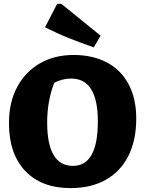

<svg xmlns="http://www.w3.org/2000/svg" viewBox="-20 -952 744 985"><path d="M342 13Q193 13 109.5 -75Q26 -163 26 -320Q26 -428 68.5 -506.5Q111 -585 185.5 -627.5Q260 -670 357 -670Q457 -670 529.5 -631Q602 -592 640.5 -518.5Q679 -445 679 -344Q679 -232 638.5 -152Q598 -72 522.5 -29.5Q447 13 342 13ZM354 -101Q482 -101 482 -329Q482 -549 345 -549Q300 -549 258 -527Q222 -433 222 -324Q222 -101 354 -101ZM461 -709Q397 -731 334.5 -756Q272 -781 211 -812L273 -932H295L496 -769Z"/></svg>

Font: Piazzolla ExtraBold
Style: Regular
Weight: 800
Designer: Juan Pablo del Peral
Foundry: Huerta Tipografica
Version: Version 1.330